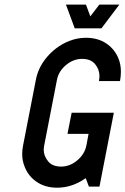

<svg xmlns="http://www.w3.org/2000/svg" viewBox="-20 -829 557 853"><path d="M298.3 -328.1H485.8L421.9 0H375L360.8 -37.6Q301.3 4.9 233.4 4.9Q181.6 4.9 144 -20.3Q106.4 -45.4 89.4 -88.4Q78.6 -114.7 78.6 -145Q78.6 -163.1 82.5 -182.6L139.2 -473.6Q148.9 -525.4 182.6 -568.1Q216.3 -610.8 263.7 -636Q311 -661.1 362.8 -661.1Q414.6 -661.1 452.1 -636Q489.7 -610.8 506.8 -567.9Q517.1 -542 517.1 -510.3Q517.1 -490.7 513.2 -468.8H419.4Q421.9 -480.5 421.9 -491.2Q421.9 -520 402.8 -543.7Q383.8 -567.4 344.7 -567.4Q305.7 -567.4 272.9 -539.8Q240.2 -512.2 232.9 -473.6L176.3 -182.6Q174.3 -172.4 174.3 -163.1Q174.3 -136.7 193.4 -112.8Q212.4 -88.9 251.5 -88.9Q290.5 -88.9 323.2 -116.5Q356 -144 363.8 -182.6L373.5 -234.4H279.8ZM312 -703.1 272.9 -808.6H361.8L381.3 -756.3L421.4 -808.6H510.3L430.7 -703.1Z"/></svg>

Font: Lambda
Style: Italic
Weight: 400
Italic angle: -11°
Designer: GGBotNet
Version: 0.22